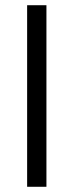

<svg xmlns="http://www.w3.org/2000/svg" viewBox="-20 -716 282 736"><path d="M84 0V-696H158V0Z"/></svg>

Font: Bricolage Grotesque 10pt Light
Style: Regular
Weight: 300
Designer: Mathieu Triay
Foundry: Atelier Triay
Version: Version 1.000; ttfautohint (v1.8.4.7-5d5b);gftools[0.9.32]